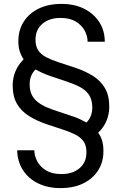

<svg xmlns="http://www.w3.org/2000/svg" viewBox="-20 -732 625 984"><path d="M290 232Q224 232 174 207Q124 182 96.5 138Q69 94 68 38H156Q156 67 171 95Q186 123 216.5 141.5Q247 160 293 160Q350 161 386.5 131Q423 101 423 48Q423 14 408.5 -7Q394 -28 366.5 -42Q339 -56 302 -68Q265 -80 220 -95Q170 -112 130 -136.5Q90 -161 67.5 -199Q45 -237 45 -295Q45 -332 59 -366Q73 -400 101 -428Q88 -447 81 -469.5Q74 -492 74 -520Q74 -577 101 -620Q128 -663 177.5 -687.5Q227 -712 295 -712Q362 -712 411.5 -687Q461 -662 489 -618.5Q517 -575 517 -518H429Q429 -547 414 -575Q399 -603 368.5 -621.5Q338 -640 292 -640Q235 -641 198.5 -611Q162 -581 162 -528Q162 -494 176.5 -473Q191 -452 218.5 -438Q246 -424 283 -412Q320 -400 365 -385Q416 -368 455.5 -343.5Q495 -319 517.5 -281Q540 -243 540 -185Q540 -148 526 -113.5Q512 -79 483 -52Q497 -33 503.5 -10.5Q510 12 510 40Q511 96 484 139.5Q457 183 407.5 207.5Q358 232 290 232ZM423 -104Q438 -119 445.5 -138.5Q453 -158 453 -180Q453 -221 436 -246Q419 -271 389 -286.5Q359 -302 320.5 -314.5Q282 -327 239 -342Q216 -350 197 -358.5Q178 -367 162 -376Q147 -361 139.5 -342Q132 -323 132 -300Q132 -268 143 -246Q154 -224 174 -208.5Q194 -193 221 -181.5Q248 -170 280 -160Q312 -150 346 -138Q369 -131 388 -122Q407 -113 423 -104Z"/></svg>

Font: DM Sans 17pt
Style: Regular
Weight: 400
Version: Version 4.004;gftools[0.9.30]